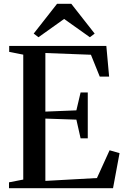

<svg xmlns="http://www.w3.org/2000/svg" viewBox="-20 -983 658 1003"><path d="M101.5 -45V-697.5L28 -712V-743H535.5L550 -583H501L455 -697L217 -706V-400L379 -406.5L401 -500H438.5V-260.5H401L379 -358L217 -363.5V-38L486.5 -53L552.5 -198L604.5 -183L570.5 0H27V-30.5ZM181 -788.5 156 -807.5 278 -963H352.5L474.5 -807.5L449.5 -788.5L315 -884Z"/></svg>

Font: Merriweather 96pt Medium
Style: Regular
Weight: 500
Version: Version 2.100